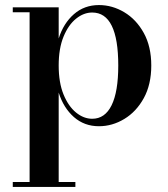

<svg xmlns="http://www.w3.org/2000/svg" viewBox="-20 -489 663 759"><path d="M30.5 230.5H97V-440.5H30.5V-460H212V-337Q231 -397 272.2 -433Q313.5 -469 371 -469Q424 -469 471.5 -440.5Q519 -412 548.5 -358.5Q578 -305 578 -230Q578 -155 548.5 -101.2Q519 -47.5 471.5 -18.8Q424 10 371 10Q313.5 10 272.2 -26.2Q231 -62.5 212 -123V230.5H278V250H30.5ZM212 -230Q212 -162.5 231.2 -115.5Q250.5 -68.5 280.8 -44Q311 -19.5 344.5 -19.5Q395 -19.5 421.2 -73Q447.5 -126.5 447.5 -230Q447.5 -439.5 344.5 -439.5Q311 -439.5 280.8 -415.2Q250.5 -391 231.2 -344.2Q212 -297.5 212 -230Z"/></svg>

Font: Bodoni* 11pt Medium
Style: Regular
Weight: 500
Version: Version 2.3